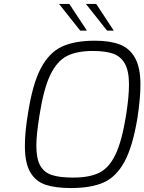

<svg xmlns="http://www.w3.org/2000/svg" viewBox="-20 -946 731 972"><path d="M106 -207Q106 -279 122 -374Q145 -521 186.5 -600Q228 -679 292.5 -709.5Q357 -740 460 -740Q536 -740 586 -721Q636 -702 663.5 -653Q691 -604 691 -518Q691 -449 676 -350Q652 -204 610 -127Q568 -50 504 -22Q440 6 339 6Q260 6 210 -11Q160 -28 133 -74.5Q106 -121 106 -207ZM618 -361Q633 -456 633 -518Q633 -587 612 -624Q591 -661 552 -674.5Q513 -688 450 -688Q368 -688 318 -662Q268 -636 234.5 -566.5Q201 -497 180 -363Q164 -264 164 -209Q164 -143 183.5 -108Q203 -73 242.5 -60Q282 -47 350 -47Q433 -47 482.5 -71.5Q532 -96 564.5 -163.5Q597 -231 618 -361ZM279 -926H331L420 -791H386ZM415 -926H467L556 -791H522Z"/></svg>

Font: Exo Light
Style: Italic
Weight: 300
Italic angle: -9°
Designer: Natanael Gama
Foundry: Natanael Gama
Version: Version 1.500; ttfautohint (v1.6)